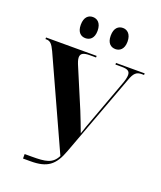

<svg xmlns="http://www.w3.org/2000/svg" viewBox="-165 -1024 945 1127"><g transform="rotate(20 308.0 -460.5)"><path d="M406 -789C431 -789 458 -806 458 -854C458 -903 431 -921 406 -921C378 -921 353 -903 353 -854C353 -806 378 -789 406 -789ZM218 -789C245 -789 271 -806 271 -854C271 -903 245 -921 218 -921C191 -921 166 -903 166 -854C166 -806 191 -789 218 -789ZM116 0H163C266 0 311 -32 347 -132L537 -644C553 -690 569 -704 601 -704H616V-714H437V-704H478C513 -704 528 -695 528 -671C528 -656 523 -636 513 -610L416 -346C405 -317 395 -289 384 -255C368 -298 353 -337 336 -379L236 -616C226 -639 220 -656 220 -670C220 -695 238 -704 278 -704H316V-714H0V-704H5C30 -704 42 -691 61 -651L317 -89C289 -34 247 -28 160 -28H116Z"/></g></svg>

Font: Noto Serif Display Condensed ExtraBold
Style: Regular
Weight: 800
Width: 3
Designer: Monotype Design Team
Foundry: Monotype Imaging Inc.
Version: Version 2.009